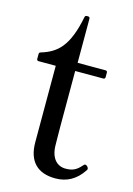

<svg xmlns="http://www.w3.org/2000/svg" viewBox="-109 -740 562 811"><g transform="rotate(15 172.0 -334.5)"><path d="M216 14C265 14 305 -7 336 -54C338 -56 338 -58 338 -60C338 -67 330 -75 324 -75C321 -75 318 -73 315 -69C295 -46 278 -37 247 -37C211 -37 183 -63 181 -118C181 -129 180 -163 180 -205V-446H303C308 -446 311 -449 311 -454V-474C311 -479 308 -482 303 -482H181V-675C181 -680 178 -683 173 -683H167C163 -683 160 -681 159 -676C133 -545 89 -505 19 -484C14 -483 12 -479 12 -475V-454C12 -449 15 -446 20 -446H95V-112C95 -27 139 14 216 14Z"/></g></svg>

Font: Shippori Mincho OTF Medium
Style: Regular
Weight: 500
Designer: FONTDASU
Foundry: FONTDASU / Google Inc. / but / Adobe
Version: Version 3.300;hotconv 1.0.109;makeotfexe 2.5.65596